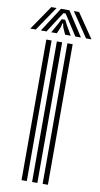

<svg xmlns="http://www.w3.org/2000/svg" viewBox="-155 -1030 560 1076"><g transform="rotate(10 125.0 -492.0)"><path d="M170 0V-800H200V0ZM50 0V-800H80V0ZM110 0V-800H140V0ZM-49 -845 46 -984H76L-18 -845ZM11 -845 101 -984H149L239 -845H207L155.2 -926L131 -962.5H119L94.8 -925.8L43 -845ZM70 -845 101.5 -900.8 115 -927.5H135L148.8 -900.8L181 -845H149L131.5 -884.5L127 -905.2H123L118.8 -884.5L102 -845ZM268 -845 174 -984H204L299 -845Z"/></g></svg>

Font: Big Shoulders Inline Text Thin Black
Style: Regular
Weight: 900
Version: Version 2.002